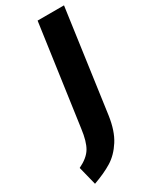

<svg xmlns="http://www.w3.org/2000/svg" viewBox="-276 -748 780 970"><g transform="rotate(-30 114.0 -263.5)"><path d="M202 -98Q190 -15 157 36.5Q124 88 79.5 115.5Q35 143 -30 166L-57 58Q-3 32 18.5 -4Q40 -40 49 -110L131 -693H285Z"/></g></svg>

Font: Fira Sans Extra Condensed
Style: Bold Italic
Weight: 700
Width: 3
Italic angle: -8°
Designer: Carrois Corporate & Edenspiekermann AG
Foundry: Carrois Corporate GbR & Edenspiekermann AG
Version: Version 4.203